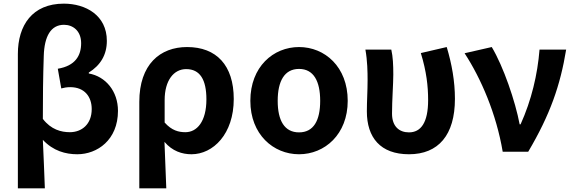

<svg xmlns="http://www.w3.org/2000/svg" viewBox="-20 -832 3145 1053"><path d="M78 -536V201H226C222 113 220 27 215 -65C272 -4 340 14 404 14C513 14 627 -64 627 -224C627 -332 559 -413 467 -429V-434C531 -474 566 -531 566 -608C566 -748 450 -812 330 -812C157 -812 78 -693 78 -536ZM363 -107C316 -107 260 -121 215 -180C215 -297 216 -408 220 -525C223 -633 259 -696 331 -696C380 -696 425 -663 425 -595C425 -527 393 -471 297 -455L316 -347C331 -351 346 -354 365 -354C444 -354 483 -301 483 -234C483 -150 428 -107 363 -107Z M744 -273V201H892C889 113 886 38 882 -54C925 -3 979 14 1030 14C1149 14 1262 -97 1262 -289C1262 -474 1167 -574 1006 -574C858 -574 744 -479 744 -273ZM997 -107C960 -107 922 -116 883 -160V-283C883 -391 933 -453 1001 -453C1077 -453 1112 -395 1112 -287C1112 -165 1060 -107 997 -107Z M1620 14C1761 14 1887 -95 1887 -279C1887 -466 1761 -574 1620 -574C1479 -574 1353 -466 1353 -279C1353 -95 1479 14 1620 14ZM1620 -106C1540 -106 1503 -171 1503 -279C1503 -387 1540 -454 1620 -454C1700 -454 1736 -387 1736 -279C1736 -171 1700 -106 1620 -106Z M2223 14C2384 14 2475 -91 2475 -290C2475 -386 2458 -481 2430 -574L2288 -541C2319 -440 2328 -359 2328 -283C2328 -159 2288 -106 2223 -106C2171 -106 2130 -137 2130 -209C2130 -282 2137 -373 2137 -423C2137 -475 2135 -521 2126 -560H1984C1995 -499 1996 -437 1996 -393C1996 -333 1992 -278 1992 -221C1992 -78 2066 14 2223 14Z M2737 0H2877C2997 -203 3053 -364 3085 -560H2939C2928 -423 2895 -283 2835 -150H2830C2806 -277 2741 -467 2677 -574L2528 -540C2618 -402 2702 -208 2737 0Z"/></svg>

Font: Spoqa Han Sans Neo Bold
Style: Bold
Weight: 700
Designer: [Spoqa Han Sans Neo] Dong-huui Kim  Younghwa Kang  Yujin Lee  [Noto Sans] Ryoko NISHIZUKA  (kana & ideographs); Paul D. 
Foundry: Spoqa (http://www.spoqa-han-sans.com)
Version: Version 1.100;hotconv 1.0.109;makeotfexe 2.5.65596